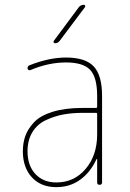

<svg xmlns="http://www.w3.org/2000/svg" viewBox="-20 -770 540 800"><path d="M384.8 -210V-294.9Q384.8 -299.8 379.9 -299.8H325.2Q281.2 -299.8 244.1 -293Q207 -286.1 171.4 -269.5Q135.7 -252.9 115.2 -219.7Q94.7 -186.5 94.7 -139.6Q94.7 -80.1 127.4 -44.9Q160.2 -9.8 214.8 -9.8Q289.1 -9.8 336.9 -66.4Q384.8 -123 384.8 -210ZM379.9 -320.3Q384.8 -320.3 384.8 -325.2V-370.1Q384.8 -447.3 356 -478.5Q327.1 -509.8 254.9 -509.8Q181.6 -509.8 105.5 -477.5Q101.6 -476.6 98.1 -479Q94.7 -481.4 94.7 -485.4Q94.7 -496.1 105.5 -499Q185.5 -530.3 254.9 -530.3Q335.9 -530.3 370.6 -493.2Q405.3 -456.1 405.3 -370.1V-9.8Q405.3 0 395 0Q384.8 0 384.8 -9.8V-106.4Q384.8 -107.4 383.8 -107.4Q381.8 -107.4 381.8 -106.4Q357.4 -52.7 314.5 -21.5Q271.5 9.8 214.8 9.8Q150.4 9.8 112.8 -31.2Q75.2 -72.3 75.2 -139.6Q75.2 -173.8 85.4 -203.1Q95.7 -232.4 121.6 -260.3Q147.5 -288.1 199.2 -304.2Q251 -320.3 325.2 -320.3ZM209 -589.8Q205.1 -589.8 203.6 -593.3Q202.1 -596.7 204.1 -599.6L308.6 -740.2Q316.4 -750 329.1 -750Q333 -750 334.5 -746.6Q335.9 -743.2 334 -740.2L228.5 -599.6Q220.7 -589.8 209 -589.8Z"/></svg>

Font: Rounded-X Mgen+ 1m thin
Style: Regular
Weight: 100
Designer: [Source Han Sans]
Ryoko NISHIZUKA  (kana & ideographs); Paul D. Hunt (Latin, Greek & Cyrillic); Wenlong ZHANG  (bopomofo
Version: Version 1.059.20150602